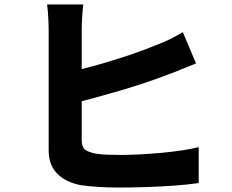

<svg xmlns="http://www.w3.org/2000/svg" viewBox="-20 -813 1040 860"><path d="M353 -793Q350 -769 348 -736.5Q346 -704 346 -682Q346 -667 346 -629.5Q346 -592 346 -542.5Q346 -493 346 -438Q346 -383 346 -332.5Q346 -282 346 -243Q346 -204 346 -185Q346 -154 361.5 -142.5Q377 -131 409 -125Q432 -121 460 -120Q488 -119 520 -119Q559 -119 607 -121.5Q655 -124 704 -128.5Q753 -133 796 -139.5Q839 -146 870 -154V7Q822 14 759 18.5Q696 23 631.5 25Q567 27 511 27Q461 27 417 24Q373 21 340 16Q274 3 236 -35.5Q198 -74 198 -140Q198 -169 198 -216Q198 -263 198 -319Q198 -375 198 -432Q198 -489 198 -540Q198 -591 198 -628.5Q198 -666 198 -682Q198 -698 197 -718.5Q196 -739 194.5 -759.5Q193 -780 191 -793ZM281 -488Q330 -499 384.5 -513.5Q439 -528 493.5 -545Q548 -562 597 -579.5Q646 -597 684 -613Q712 -623 739.5 -636.5Q767 -650 799 -669L858 -529Q827 -517 793.5 -503Q760 -489 735 -480Q691 -463 635 -444Q579 -425 517.5 -407Q456 -389 395.5 -372.5Q335 -356 282 -344Z"/></svg>

Font: Noto Sans JP Thin ExtraBold
Style: Regular
Weight: 800
Version: Version 2.004-H2;hotconv 1.0.118;makeotfexe 2.5.65603